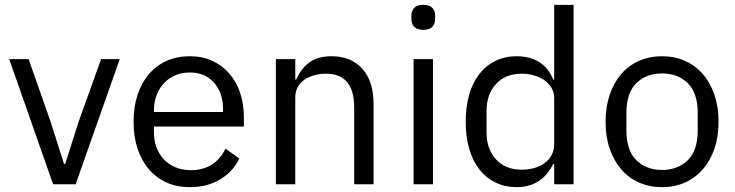

<svg xmlns="http://www.w3.org/2000/svg" viewBox="-20 -760 3031 792"><path d="M199 0 18 -516H98L188 -260L244 -84H249L305 -260L397 -516H474L292 0Z M763 12Q710 12 667.5 -7Q625 -26 594.5 -61.5Q564 -97 547.5 -146.5Q531 -196 531 -258Q531 -319 547.5 -369Q564 -419 594.5 -454.5Q625 -490 667.5 -509Q710 -528 763 -528Q815 -528 856 -509Q897 -490 926 -456.5Q955 -423 970.5 -377Q986 -331 986 -276V-238H615V-214Q615 -181 625.5 -152.5Q636 -124 655.5 -103Q675 -82 703.5 -70Q732 -58 768 -58Q817 -58 853.5 -81Q890 -104 910 -147L967 -106Q942 -53 889 -20.5Q836 12 763 12ZM763 -461Q730 -461 703 -449.5Q676 -438 656.5 -417Q637 -396 626 -367.5Q615 -339 615 -305V-298H900V-309Q900 -378 862.5 -419.5Q825 -461 763 -461Z M1118 0V-516H1198V-432H1202Q1221 -476 1255.5 -502Q1290 -528 1348 -528Q1428 -528 1474.5 -476.5Q1521 -425 1521 -331V0H1441V-317Q1441 -456 1324 -456Q1300 -456 1277.5 -450Q1255 -444 1237 -432Q1219 -420 1208.5 -401.5Q1198 -383 1198 -358V0Z M1726 -637Q1700 -637 1688.5 -649.5Q1677 -662 1677 -682V-695Q1677 -715 1688.5 -727.5Q1700 -740 1726 -740Q1752 -740 1763.5 -727.5Q1775 -715 1775 -695V-682Q1775 -662 1763.5 -649.5Q1752 -637 1726 -637ZM1686 -516H1766V0H1686Z M2266 -84H2262Q2215 12 2111 12Q2063 12 2024 -7Q1985 -26 1957.5 -61Q1930 -96 1915.5 -146Q1901 -196 1901 -258Q1901 -320 1915.5 -370Q1930 -420 1957.5 -455Q1985 -490 2024 -509Q2063 -528 2111 -528Q2165 -528 2203.5 -504.5Q2242 -481 2262 -432H2266V-740H2346V0H2266ZM2133 -60Q2160 -60 2184.5 -67Q2209 -74 2227 -87.5Q2245 -101 2255.5 -120.5Q2266 -140 2266 -165V-357Q2266 -378 2255.5 -396.5Q2245 -415 2227 -428Q2209 -441 2184.5 -448.5Q2160 -456 2133 -456Q2065 -456 2026 -413.5Q1987 -371 1987 -302V-214Q1987 -145 2026 -102.5Q2065 -60 2133 -60Z M2711 12Q2659 12 2616 -7Q2573 -26 2542.5 -61.5Q2512 -97 2495 -146.5Q2478 -196 2478 -258Q2478 -319 2495 -369Q2512 -419 2542.5 -454.5Q2573 -490 2616 -509Q2659 -528 2711 -528Q2763 -528 2805.5 -509Q2848 -490 2879 -454.5Q2910 -419 2927 -369Q2944 -319 2944 -258Q2944 -196 2927 -146.5Q2910 -97 2879 -61.5Q2848 -26 2805.5 -7Q2763 12 2711 12ZM2711 -59Q2776 -59 2817 -99Q2858 -139 2858 -221V-295Q2858 -377 2817 -417Q2776 -457 2711 -457Q2646 -457 2605 -417Q2564 -377 2564 -295V-221Q2564 -139 2605 -99Q2646 -59 2711 -59Z"/></svg>

Font: IBM Plex Thai
Style: Regular
Weight: 400
Designer: Mike Abbink, Paul van der Laan, Pieter van Rosmalen, Ben Mitchell, Mark Frömberg
Foundry: Bold Monday
Version: Version 1.0